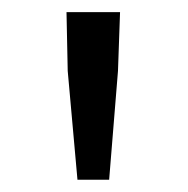

<svg xmlns="http://www.w3.org/2000/svg" viewBox="-20 -790 310 317"><path d="M107.9 -493.2 91.8 -672.9 89.8 -770H178.2L174.8 -672.9L160.2 -493.2Z"/></svg>

Font: `nÑOS CN Normal
Style: Regular
Weight: 350
Designer: Ryoko NISHIZUKA ?XZm?[P (kana & ideographs); Paul D. Hunt (Latin, Greek & Cyrillic); Wenlong ZHANG _ e??? (bopomofo); Sa
Foundry: Adobe Systems Incorporated
Version: Version 1.004 June 21, 2023